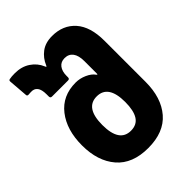

<svg xmlns="http://www.w3.org/2000/svg" viewBox="-205 -817 933 933"><g transform="rotate(-45 262.0 -350.0)"><path d="M44 -229Q44 -335 95.5 -401Q147 -467 238 -467Q267 -467 295 -454.5Q323 -442 336 -423Q342 -416 342 -424V-510Q342 -549 327 -569Q312 -589 284 -589Q258 -589 244 -570.5Q230 -552 230 -521V-511Q230 -500 219 -500H109Q98 -500 98 -511V-527Q98 -591 51 -588L34 -587Q26 -587 25 -594L17 -695Q17 -700 18.5 -702Q20 -704 24 -705Q38 -708 61 -708Q107 -708 140 -686Q173 -664 188 -628Q192 -616 196 -627Q211 -663 241 -685.5Q271 -708 317 -708Q392 -708 436.5 -658Q481 -608 481 -511V-229Q481 -120 426 -56Q371 8 263 8Q155 8 99.5 -56.5Q44 -121 44 -229ZM263 -111Q304 -111 323 -141Q342 -171 342 -230Q342 -347 263 -347Q184 -347 184 -229Q184 -111 263 -111Z"/></g></svg>

Font: Barlow GEO Bold
Style: Regular
Weight: 700
Designer: Jeremy Tribby
Foundry: Tribby Type
Version: Version 1.408